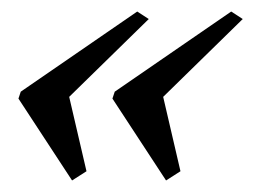

<svg xmlns="http://www.w3.org/2000/svg" viewBox="-20 -368 441 333"><path d="M175 -197 179 -209 381 -348 401 -335 263 -200 293 -71 268 -55ZM12 -197 16 -209 218 -348 238 -335 100 -200 130 -71 105 -55Z"/></svg>

Font: Ibarra Real Nova
Style: Italic
Weight: 400
Italic angle: -22°
Designer: Jose Maria Ribagorda & Octavio Pardo
Foundry: Octavio Pardo
Version: Version 1.014